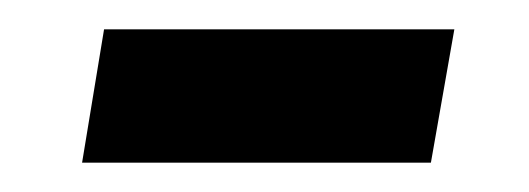

<svg xmlns="http://www.w3.org/2000/svg" viewBox="-20 -353 361 131"><path d="M36 -242 51 -333H290L274 -242Z"/></svg>

Font: Georama ExtraCondensed Thin Medium
Style: Italic
Weight: 500
Italic angle: -9°
Version: Version 1.001